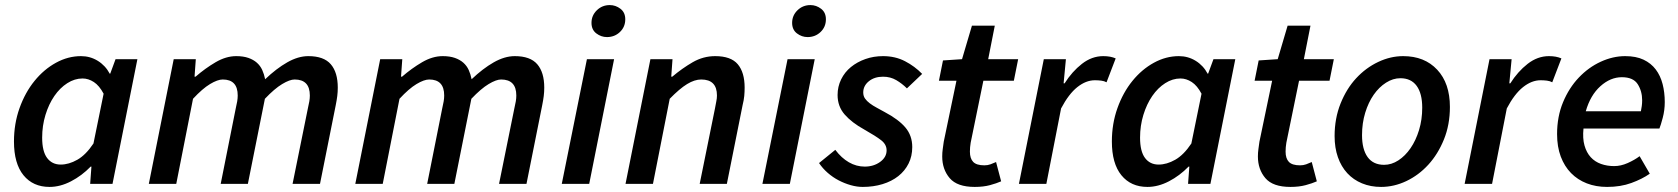

<svg xmlns="http://www.w3.org/2000/svg" viewBox="-20 -724 6606 756"><path d="M175 12Q110 12 72.5 -34Q35 -80 35 -167Q35 -237 57 -298.5Q79 -360 116 -405.5Q153 -451 200.5 -477Q248 -503 299 -503Q335 -503 365 -484.5Q395 -466 412 -434H414L435 -491H521L423 0H335L340 -68H337Q302 -32 259.5 -10Q217 12 175 12ZM219 -76Q251 -76 284.5 -95Q318 -114 348 -159L388 -355Q371 -387 349.5 -401Q328 -415 305 -415Q274 -415 245 -396.5Q216 -378 194 -346Q172 -314 159 -271.5Q146 -229 146 -182Q146 -128 165.5 -102Q185 -76 219 -76Z M566 0 664 -491H751L746 -422H750Q788 -455 829 -479Q870 -503 910 -503Q938 -503 958 -496Q978 -489 991.5 -477Q1005 -465 1012.5 -448.5Q1020 -432 1024 -412Q1068 -454 1111 -478.5Q1154 -503 1194 -503Q1255 -503 1282.5 -471Q1310 -439 1310 -379Q1310 -362 1308 -346Q1306 -330 1302 -310L1240 0H1132L1192 -296Q1196 -313 1198 -325Q1200 -337 1200 -348Q1200 -411 1140 -411Q1121 -411 1091 -393Q1061 -375 1023 -335L956 0H849L908 -296Q912 -313 914 -325Q916 -337 916 -348Q916 -411 857 -411Q837 -411 807 -393Q777 -375 740 -335L674 0Z M1379 0 1477 -491H1564L1559 -422H1563Q1601 -455 1642 -479Q1683 -503 1723 -503Q1751 -503 1771 -496Q1791 -489 1804.5 -477Q1818 -465 1825.5 -448.5Q1833 -432 1837 -412Q1881 -454 1924 -478.5Q1967 -503 2007 -503Q2068 -503 2095.5 -471Q2123 -439 2123 -379Q2123 -362 2121 -346Q2119 -330 2115 -310L2053 0H1945L2005 -296Q2009 -313 2011 -325Q2013 -337 2013 -348Q2013 -411 1953 -411Q1934 -411 1904 -393Q1874 -375 1836 -335L1769 0H1662L1721 -296Q1725 -313 1727 -325Q1729 -337 1729 -348Q1729 -411 1670 -411Q1650 -411 1620 -393Q1590 -375 1553 -335L1487 0Z M2192 0 2291 -491H2398L2300 0ZM2370 -578Q2347 -578 2328 -592.5Q2309 -607 2309 -634Q2309 -663 2330 -683.5Q2351 -704 2381 -704Q2404 -704 2423 -689.5Q2442 -675 2442 -648Q2442 -618 2421 -598Q2400 -578 2370 -578Z M2443 0 2541 -491H2628L2623 -422H2627Q2666 -455 2707.5 -479Q2749 -503 2796 -503Q2858 -503 2885 -471Q2912 -439 2912 -379Q2912 -362 2910.5 -346Q2909 -330 2904 -310L2842 0H2735L2795 -296Q2798 -313 2800.5 -325Q2803 -337 2803 -348Q2803 -411 2741 -411Q2715 -411 2685.5 -393Q2656 -375 2617 -335L2551 0Z M2982 0 3081 -491H3188L3090 0ZM3160 -578Q3137 -578 3118 -592.5Q3099 -607 3099 -634Q3099 -663 3120 -683.5Q3141 -704 3171 -704Q3194 -704 3213 -689.5Q3232 -675 3232 -648Q3232 -618 3211 -598Q3190 -578 3160 -578Z M3377 12Q3354 12 3329.5 5Q3305 -2 3282 -14Q3259 -26 3239 -43.5Q3219 -61 3205 -82L3269 -134Q3293 -102 3322.5 -85Q3352 -68 3385 -68Q3420 -68 3445.5 -86.5Q3471 -105 3471 -132Q3471 -155 3450 -171.5Q3429 -188 3383 -214Q3334 -241 3306 -273Q3278 -305 3278 -350Q3278 -383 3292 -411.5Q3306 -440 3330.5 -460Q3355 -480 3387.5 -491.5Q3420 -503 3457 -503Q3505 -503 3543.5 -483Q3582 -463 3611 -433L3551 -376Q3532 -395 3509 -408.5Q3486 -422 3457 -422Q3423 -422 3401 -404Q3379 -386 3379 -360Q3379 -346 3386 -336Q3393 -326 3405 -317Q3417 -308 3432 -300Q3447 -292 3463 -283Q3518 -254 3545 -222Q3572 -190 3572 -145Q3572 -109 3557.5 -80Q3543 -51 3517 -30.5Q3491 -10 3455 1Q3419 12 3377 12Z M3818 12Q3749 12 3719.5 -22.5Q3690 -57 3690 -108Q3690 -123 3692 -137Q3694 -151 3696 -166L3746 -406H3677L3693 -486L3768 -491L3807 -623H3897L3871 -491H3989L3972 -406H3852L3802 -162Q3799 -144 3799 -127Q3799 -100 3812 -86.5Q3825 -73 3856 -73Q3869 -73 3880 -77Q3891 -81 3902 -86L3922 -10Q3904 -2 3878 5Q3852 12 3818 12Z M3992 0 4090 -491H4177L4168 -396H4172Q4201 -442 4240 -472.5Q4279 -503 4324 -503Q4353 -503 4373 -494L4337 -400Q4328 -405 4316 -406.5Q4304 -408 4291 -408Q4256 -408 4222 -381Q4188 -354 4158 -297L4100 0Z M4498 12Q4433 12 4395.5 -34Q4358 -80 4358 -167Q4358 -237 4380 -298.5Q4402 -360 4439 -405.5Q4476 -451 4523.5 -477Q4571 -503 4622 -503Q4658 -503 4688 -484.5Q4718 -466 4735 -434H4737L4758 -491H4844L4746 0H4658L4663 -68H4660Q4625 -32 4582.5 -10Q4540 12 4498 12ZM4542 -76Q4574 -76 4607.5 -95Q4641 -114 4671 -159L4711 -355Q4694 -387 4672.5 -401Q4651 -415 4628 -415Q4597 -415 4568 -396.5Q4539 -378 4517 -346Q4495 -314 4482 -271.5Q4469 -229 4469 -182Q4469 -128 4488.5 -102Q4508 -76 4542 -76Z M5061 12Q4992 12 4962.5 -22.5Q4933 -57 4933 -108Q4933 -123 4935 -137Q4937 -151 4939 -166L4989 -406H4920L4936 -486L5011 -491L5050 -623H5140L5114 -491H5232L5215 -406H5095L5045 -162Q5042 -144 5042 -127Q5042 -100 5055 -86.5Q5068 -73 5099 -73Q5112 -73 5123 -77Q5134 -81 5145 -86L5165 -10Q5147 -2 5121 5Q5095 12 5061 12Z M5418 12Q5377 12 5343 -2Q5309 -16 5285 -42Q5261 -68 5248 -105Q5235 -142 5235 -188Q5235 -258 5258.5 -316.5Q5282 -375 5320 -416Q5358 -457 5406.5 -480Q5455 -503 5505 -503Q5589 -503 5639 -449.5Q5689 -396 5689 -303Q5689 -233 5665.5 -175Q5642 -117 5604 -75.5Q5566 -34 5517.5 -11Q5469 12 5418 12ZM5430 -75Q5459 -75 5486 -92.5Q5513 -110 5534 -140.5Q5555 -171 5567.5 -212Q5580 -253 5580 -300Q5580 -356 5558 -386Q5536 -416 5494 -416Q5465 -416 5437.5 -398.5Q5410 -381 5389 -351Q5368 -321 5355.5 -280Q5343 -239 5343 -192Q5343 -136 5365 -105.5Q5387 -75 5430 -75Z M5747 0 5845 -491H5932L5923 -396H5927Q5956 -442 5995 -472.5Q6034 -503 6079 -503Q6108 -503 6128 -494L6092 -400Q6083 -405 6071 -406.5Q6059 -408 6046 -408Q6011 -408 5977 -381Q5943 -354 5913 -297L5855 0Z M6111 -196Q6111 -265 6134.5 -321.5Q6158 -378 6196.5 -418.5Q6235 -459 6283 -481Q6331 -503 6379 -503Q6422 -503 6451.5 -489Q6481 -475 6499.5 -450.5Q6518 -426 6526.5 -393Q6535 -360 6535 -322Q6535 -290 6527 -260Q6519 -230 6514 -218H6215Q6211 -179 6219 -151Q6227 -123 6243.5 -105Q6260 -87 6284 -78.5Q6308 -70 6336 -70Q6362 -70 6389 -82Q6416 -94 6436 -109L6476 -40Q6446 -19 6403.5 -3.5Q6361 12 6308 12Q6264 12 6228 -2Q6192 -16 6166 -42.5Q6140 -69 6125.5 -107.5Q6111 -146 6111 -196ZM6224 -286H6441Q6443 -296 6444.5 -306.5Q6446 -317 6446 -329Q6446 -365 6428.5 -392.5Q6411 -420 6366 -420Q6321 -420 6281.5 -384.5Q6242 -349 6224 -286Z"/></svg>

Font: TypoPRO Source Sans Pro
Style: Italic
Weight: 600
Italic angle: -11°
Designer: Paul D. Hunt
Foundry: Adobe Systems Incorporated
Version: Version 1.075;PS 2.000;hotconv 1.0.86;makeotf.lib2.5.63406